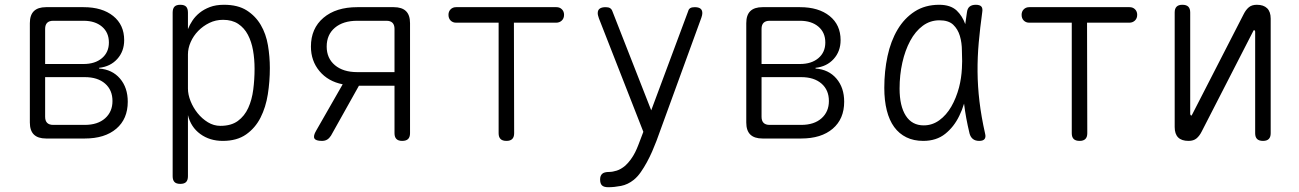

<svg xmlns="http://www.w3.org/2000/svg" viewBox="-20 -580 5440 804"><path d="M173 0Q139 0 122 -16.5Q105 -33 105 -67V-483Q105 -517 122 -533.5Q139 -550 173 -550H330Q408 -550 454 -513Q500 -476 500 -412Q500 -365 471 -333Q442 -301 395 -296V-293Q450 -289 482.5 -251Q515 -213 515 -154Q515 -82 467 -41Q419 0 335 0ZM169 -257V-91Q169 -74 177.5 -65.5Q186 -57 203 -57H335Q389 -57 420 -84.5Q451 -112 451 -157Q451 -203 420 -230Q389 -257 335 -257ZM203 -493Q186 -493 177.5 -484.5Q169 -476 169 -459V-312H330Q378 -312 407 -336.5Q436 -361 436 -402Q436 -444 407 -468.5Q378 -493 330 -493Z M735 -560Q752 -560 759.5 -552Q767 -544 767 -527V-458Q774 -476 786 -494Q798 -512 816 -526.5Q834 -541 859 -550.5Q884 -560 918 -560Q976 -560 1013 -536.5Q1050 -513 1072 -475.5Q1094 -438 1102 -390.5Q1110 -343 1110 -295Q1110 -239 1101.5 -185Q1093 -131 1071 -87.5Q1049 -44 1010.5 -17Q972 10 913 10Q858 10 818.5 -19Q779 -48 767 -98V158Q767 174 759.5 182Q752 190 735 190Q718 190 710.5 182Q703 174 703 158V-527Q703 -544 710.5 -552Q718 -560 735 -560ZM914 -497Q883 -497 856.5 -484Q830 -471 810 -450.5Q790 -430 778.5 -404Q767 -378 767 -352V-209Q767 -184 778 -156.5Q789 -129 807.5 -106Q826 -83 850.5 -68Q875 -53 903 -53Q948 -53 976 -73.5Q1004 -94 1019.5 -128Q1035 -162 1040.5 -205Q1046 -248 1046 -292Q1046 -333 1039.5 -369.5Q1033 -406 1018 -434.5Q1003 -463 977.5 -480Q952 -497 914 -497Z M1328 10Q1302 10 1296.5 -0.5Q1291 -11 1304 -33L1415 -227Q1354 -239 1318 -282Q1282 -325 1282 -385Q1282 -461 1334.5 -505.5Q1387 -550 1476 -550H1629Q1663 -550 1680 -533.5Q1697 -517 1697 -483V-22Q1697 -6 1689 2Q1681 10 1664 10Q1648 10 1640 2Q1632 -6 1632 -22V-221H1483L1366 -12Q1359 -1 1350 4.5Q1341 10 1328 10ZM1632 -459Q1632 -476 1623.5 -484.5Q1615 -493 1598 -493H1476Q1417 -493 1382.5 -464Q1348 -435 1348 -385Q1348 -336 1382.5 -307Q1417 -278 1476 -278H1632Z M2068 -485H1890Q1876 -485 1867 -494Q1858 -503 1858 -518Q1858 -532 1867 -541Q1876 -550 1890 -550H2310Q2324 -550 2333 -541Q2342 -532 2342 -518Q2342 -503 2332.5 -494Q2323 -485 2309 -485H2132L2133 -22Q2133 -6 2125 2Q2117 10 2101 10Q2084 10 2076 2Q2068 -6 2068 -22Z M2663 1 2674 -28 2488 -503Q2486 -509 2484.5 -514.5Q2483 -520 2483 -525Q2483 -538 2491.5 -544Q2500 -550 2516 -550Q2528 -550 2534.5 -546Q2541 -542 2544 -534L2707 -118L2862 -534Q2864 -542 2870.5 -546Q2877 -550 2889 -550Q2905 -550 2913 -544Q2921 -538 2921 -525Q2921 -521 2920 -516.5Q2919 -512 2917 -506L2729 10Q2721 31 2711 54Q2701 77 2689 99Q2677 121 2663.5 140.5Q2650 160 2634 173Q2609 193 2580.5 198.5Q2552 204 2527 204Q2509 204 2501 196.5Q2493 189 2493 172V171Q2493 156 2501.5 148Q2510 140 2531 140Q2545 140 2562.5 134.5Q2580 129 2598 114Q2611 102 2621.5 87.5Q2632 73 2639.5 58Q2647 43 2652.5 28.5Q2658 14 2663 1Z M3173 0Q3139 0 3122 -16.5Q3105 -33 3105 -67V-483Q3105 -517 3122 -533.5Q3139 -550 3173 -550H3330Q3408 -550 3454 -513Q3500 -476 3500 -412Q3500 -365 3471 -333Q3442 -301 3395 -296V-293Q3450 -289 3482.5 -251Q3515 -213 3515 -154Q3515 -82 3467 -41Q3419 0 3335 0ZM3169 -257V-91Q3169 -74 3177.5 -65.5Q3186 -57 3203 -57H3335Q3389 -57 3420 -84.5Q3451 -112 3451 -157Q3451 -203 3420 -230Q3389 -257 3335 -257ZM3203 -493Q3186 -493 3177.5 -484.5Q3169 -476 3169 -459V-312H3330Q3378 -312 3407 -336.5Q3436 -361 3436 -402Q3436 -444 3407 -468.5Q3378 -493 3330 -493Z M3846 10Q3806 10 3775.5 -5Q3745 -20 3724.5 -48Q3704 -76 3693.5 -117.5Q3683 -159 3683 -212Q3683 -282 3696.5 -345Q3710 -408 3738.5 -456Q3767 -504 3810.5 -532Q3854 -560 3913 -560Q3960 -560 3986 -536Q4010 -513 4022 -479Q4025 -503 4029 -528Q4031 -545 4040.5 -552.5Q4050 -560 4066 -560Q4083 -560 4089.5 -552.5Q4096 -545 4093 -528Q4084 -463 4078.5 -402Q4073 -341 4073.5 -280Q4074 -219 4081.5 -155.5Q4089 -92 4105 -21Q4109 -6 4103 2Q4097 10 4080.5 10Q4064 10 4054 2Q4044 -6 4040 -21Q4024 -87 4017 -146Q4009 -119 3997 -95Q3975 -49 3938 -19.5Q3901 10 3846 10ZM3848 -55Q3884 -55 3913.5 -76.5Q3943 -98 3963.5 -133.5Q3984 -169 3996 -214Q4006 -253 4008 -294Q4008 -309 4009 -324Q4009 -345 4008 -367Q4008 -401 3999.5 -429.5Q3991 -458 3971.5 -476.5Q3952 -495 3914 -495Q3875 -495 3844 -472Q3813 -449 3791.5 -409Q3770 -369 3758.5 -317.5Q3747 -266 3747 -209Q3747 -136 3773 -95.5Q3799 -55 3848 -55Z M4468 -485H4290Q4276 -485 4267 -494Q4258 -503 4258 -518Q4258 -532 4267 -541Q4276 -550 4290 -550H4710Q4724 -550 4733 -541Q4742 -532 4742 -518Q4742 -503 4732.5 -494Q4723 -485 4709 -485H4532L4533 -22Q4533 -6 4525 2Q4517 10 4501 10Q4484 10 4476 2Q4468 -6 4468 -22Z M4899 -48V-528Q4899 -544 4907 -552Q4915 -560 4931 -560Q4948 -560 4956 -552Q4964 -544 4964 -528V-102Q4966 -96 4968 -96Q4970 -96 4970.5 -97.5Q4971 -99 4973 -102L5188 -521Q5197 -539 5209.5 -549.5Q5222 -560 5243 -560Q5271 -560 5286 -545.5Q5301 -531 5301 -502V-22Q5301 -6 5293 2Q5285 10 5269 10Q5252 10 5244 2Q5236 -6 5236 -22V-448Q5234 -454 5232 -454Q5230 -454 5229.5 -452.5Q5229 -451 5227 -448L5012 -29Q5003 -11 4990.5 -0.5Q4978 10 4957 10Q4928 10 4913.5 -4.5Q4899 -19 4899 -48Z"/></svg>

Font: Maple Mono NL ExtraLight
Style: Regular
Weight: 275
Monospace: yes
Designer: subframe7536
Version: Version 7.000